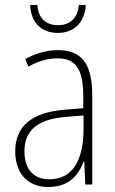

<svg xmlns="http://www.w3.org/2000/svg" viewBox="-20 -740 463 770"><path d="M324 -720H296C292 -671 264 -639 213 -639C162 -639 133 -669 130 -720H101C104 -647 148 -608 212 -608C278 -608 320 -651 324 -720ZM211 -539C167 -539 121 -525 81 -503L94 -473C137 -497 175 -506 210 -506C282 -506 314 -466 314 -352V-306L240 -300C113 -290 41 -238 41 -133C41 -54 83 10 174 10C257 10 295 -38 316 -93H318L322 0H350V-357C350 -486 307 -539 211 -539ZM242 -271 315 -277V-219C314 -100 273 -21 178 -21C115 -21 78 -61 78 -133C78 -219 134 -262 242 -271Z"/></svg>

Font: Noto Sans Bengali Condensed ExtraLight
Style: Regular
Weight: 200
Width: 3
Designer: Joana Ranito - Universal Thirst; Jelle Bosma - Monotype Design Team
Foundry: Universal Thirst ehf.
Version: Version 3.000